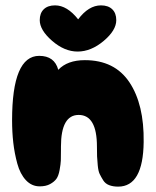

<svg xmlns="http://www.w3.org/2000/svg" viewBox="-20 -695 580 715"><path d="M420 0Q513 0 515 -166Q517 -306 462 -388.5Q407 -471 296 -471Q231 -471 197 -435Q183 -487 126 -487Q25 -487 25 -247Q25 -203 29.5 -163.5Q34 -124 44.5 -85.5Q55 -47 76.5 -24Q98 -1 128 -1Q151 -1 166.5 -9.5Q182 -18 190 -29Q198 -40 202 -62Q206 -84 206.5 -97Q207 -110 207 -138Q207 -145 207 -149Q207 -267 273 -267Q341 -267 341 -149Q341 -124 341.5 -112.5Q342 -101 344 -79.5Q346 -58 351 -47.5Q356 -37 364 -24Q372 -11 386.5 -5.5Q401 0 420 0ZM185 -675Q230 -675 271 -623Q310 -675 356 -675Q383 -675 398 -660.5Q413 -646 413 -620Q413 -582 366 -542.5Q319 -503 269 -503Q220 -503 174 -543Q128 -583 128 -620Q128 -646 143 -660.5Q158 -675 185 -675Z"/></svg>

Font: Cherry Bomb
Style: Regular
Weight: 400
Designer: satsuyako
Foundry: satsuyako
Version: Version 4.0